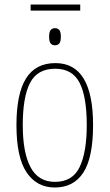

<svg xmlns="http://www.w3.org/2000/svg" viewBox="-20 -822 486 852"><path d="M116 -775V-802H336V-775ZM224 -621Q212 -621 205 -629Q198 -637 198 -659Q198 -681 205 -689Q212 -697 224 -697Q236 -697 243 -689Q250 -681 250 -659Q250 -637 243 -629Q236 -621 224 -621ZM223 10Q143 10 98 -57Q53 -124 53 -267Q53 -406 95.5 -474Q138 -542 226 -542Q393 -542 393 -267Q393 -123 350 -56.5Q307 10 223 10ZM224 -15Q302 -15 333.5 -81Q365 -147 365 -267Q365 -393 333 -455Q301 -517 225 -517Q146 -517 113.5 -454.5Q81 -392 81 -267Q81 -145 115.5 -80Q150 -15 224 -15Z"/></svg>

Font: Noto Serif Condensed Thin
Style: Regular
Weight: 100
Width: 3
Designer: Monotype Design Team
Foundry: Monotype Imaging Inc.
Version: Version 2.013; ttfautohint (v1.8.4.7-5d5b)